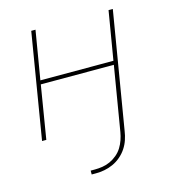

<svg xmlns="http://www.w3.org/2000/svg" viewBox="-109 -610 819 914"><g transform="rotate(-15 300.0 -152.5)"><path d="M230 215V196H251Q269 196 288.5 193Q308 190 326.5 181.5Q345 173 361 159.5Q377 146 387.5 129Q398 112 404.5 93Q411 74 414 56L467 -262H107L64 0H43L129 -520H150L110 -281H470L510 -520H531L435 56Q432 77 425 98Q418 119 405.5 138Q393 157 375 172.5Q357 188 336 197.5Q315 207 293.5 211Q272 215 251 215Z"/></g></svg>

Font: Iosevka Aile Thin Oblique
Style: Regular
Weight: 100
Italic angle: -9°
Designer: Belleve Invis
Foundry: Belleve Invis
Version: Version 31.1.0; ttfautohint (v1.8.4)